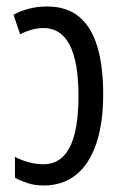

<svg xmlns="http://www.w3.org/2000/svg" viewBox="-20 -566 384 596"><path d="M126 -545.9Q186.5 -545.9 224.9 -514.6Q263.2 -483.4 281.7 -422.6Q300.3 -361.8 300.3 -273.9Q300.3 -183.6 278.8 -120.1Q257.3 -56.6 216.1 -23.4Q174.8 9.8 115.7 9.8Q87.9 9.8 65.7 2.4Q43.5 -4.9 26.4 -14.2V-79.1Q48.8 -67.4 71.3 -61.8Q93.8 -56.2 115.2 -56.2Q151.9 -56.2 176 -80.3Q200.2 -104.5 211.9 -151.6Q223.6 -198.7 223.6 -267.6Q223.6 -374 196.3 -426.5Q168.9 -479 115.2 -479Q98.6 -479 79.8 -474.1Q61 -469.2 42.5 -459.5L22 -520Q42 -531.7 69.1 -538.8Q96.2 -545.9 126 -545.9Z"/></svg>

Font: Open Sans Condensed
Style: Regular
Weight: 400
Width: 3
Designer: Monotype Design Team
Foundry: Monotype Imaging Inc.
Version: Version 3.000